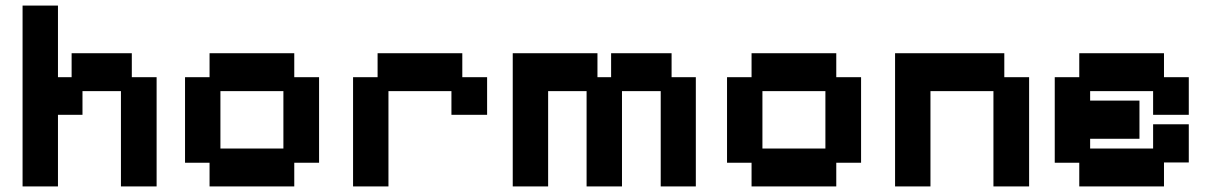

<svg xmlns="http://www.w3.org/2000/svg" viewBox="-20 -658 4347 689"><path d="M61 11V-638H188V-381H237V-467H453V-381H542V11H414V-331H276V-246H188V11Z M732 11V-74H644V-381H732V-467H1036V-381H1125V-74H1036V11ZM771 -125H997V-331H771Z M1247 11V-381H1335V-467H1639V-381H1728V-246H1600V-331H1374V11Z M1820 11V-467H2124V-381H2173V-467H2390V-381H2477V11H2351V-331H2212V11H2085V-331H1947V11Z M2677 11V-74H2589V-381H2677V-467H2981V-381H3070V-74H2981V11ZM2716 -125H2942V-331H2716Z M3192 11V-467H3584V-381H3673V11H3545V-331H3319V11Z M3853 11V-74H3765V-381H3853V-467H4157V-381H4246V-246H4118V-331H3892V-297H4069V-160H3892V-125H4118V-212H4246V-75H4157V11Z"/></svg>

Font: Pixelify Sans
Style: Bold
Weight: 700
Designer: Stefie Justprince
Foundry: Typecalism Foundryline
Version: Version 1.000